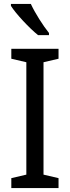

<svg xmlns="http://www.w3.org/2000/svg" viewBox="-20 -964 358 984"><path d="M138 -944H36V-934C60 -895 131 -819 175 -784H231V-795C201 -832 159 -898 138 -944ZM280 0V-51L203 -69V-645L280 -663V-714H38V-663L115 -645V-69L38 -51V0Z"/></svg>

Font: Noto Sans Lao UI SemCond
Style: Regular
Weight: 400
Width: 4
Designer: Monotype Design Team
Foundry: Monotype Imaging Inc.
Version: Version 2.000